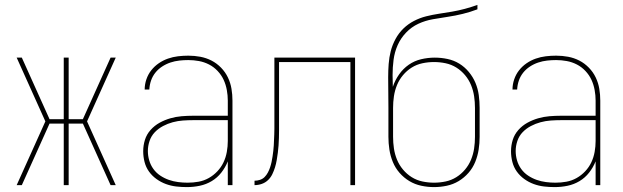

<svg xmlns="http://www.w3.org/2000/svg" viewBox="-20 -755 2540 783"><path d="M452 0H431L318 -251H260V0H240V-251H182L69 0H48L165 -260L48 -520H69L182 -269H240V-520H260V-269H318L431 -520H452L335 -260Z M742 8Q720 8 698.5 5.5Q677 3 656.5 -4.5Q636 -12 618 -25Q600 -38 587.5 -55.5Q575 -73 569.5 -94.5Q564 -116 564 -138Q564 -162 571 -184.5Q578 -207 594 -225Q610 -243 631 -254.5Q652 -266 674.5 -272.5Q697 -279 720.5 -281Q744 -283 768 -283H909V-345Q909 -366 905 -388Q901 -410 892 -429.5Q883 -449 867.5 -465.5Q852 -482 832.5 -492Q813 -502 791.5 -506Q770 -510 748 -510Q730 -510 711.5 -508Q693 -506 675 -500Q657 -494 641 -483.5Q625 -473 613.5 -458.5Q602 -444 596 -426.5Q590 -409 589 -390H570Q570 -411 577 -431.5Q584 -452 597 -468.5Q610 -485 627.5 -497Q645 -509 665 -516Q685 -523 706 -525.5Q727 -528 748 -528Q773 -528 797 -523.5Q821 -519 842.5 -508Q864 -497 881.5 -479Q899 -461 909.5 -439Q920 -417 924 -393Q928 -369 928 -345V0H909V-97Q899 -72 882.5 -51Q866 -30 843.5 -16.5Q821 -3 795 2.5Q769 8 742 8ZM745 -10Q768 -10 790 -14Q812 -18 831.5 -29Q851 -40 866.5 -56.5Q882 -73 891.5 -93Q901 -113 905 -135.5Q909 -158 909 -180V-265H768Q747 -265 726 -263.5Q705 -262 684.5 -256.5Q664 -251 645 -241Q626 -231 611.5 -216Q597 -201 590 -180.5Q583 -160 583 -139Q583 -120 588.5 -101Q594 -82 605.5 -66Q617 -50 633.5 -39Q650 -28 668.5 -21.5Q687 -15 706.5 -12.5Q726 -10 745 -10Z M1018 0V-18Q1029 -18 1040 -21.5Q1051 -25 1059 -33Q1067 -41 1072.5 -51.5Q1078 -62 1081.5 -72.5Q1085 -83 1087.5 -94.5Q1090 -106 1091.5 -117Q1093 -128 1094.5 -139.5Q1096 -151 1096.5 -162Q1097 -173 1097.5 -184.5Q1098 -196 1098.5 -207.5Q1099 -219 1099 -230.5Q1099 -242 1099 -253V-520H1428V0H1409V-502H1118V-253Q1118 -238 1118 -223Q1118 -208 1117.5 -192.5Q1117 -177 1116 -162Q1115 -147 1113 -132Q1111 -117 1108.5 -102Q1106 -87 1101.5 -72.5Q1097 -58 1090.5 -44.5Q1084 -31 1073 -20.5Q1062 -10 1047.5 -5Q1033 0 1018 0Z M1750 8Q1724 8 1698 2.5Q1672 -3 1649.5 -16.5Q1627 -30 1609.5 -50Q1592 -70 1582 -94.5Q1572 -119 1568 -145Q1564 -171 1564 -197V-315Q1564 -346 1563.5 -377.5Q1563 -409 1563 -440Q1563 -467 1565 -494Q1567 -521 1573.5 -546.5Q1580 -572 1593 -596Q1606 -620 1625 -638.5Q1644 -657 1668 -669.5Q1692 -682 1718 -688.5Q1744 -695 1770.5 -699Q1797 -703 1823.5 -707.5Q1850 -712 1876 -719Q1902 -726 1927 -735V-717Q1898 -706 1867.5 -698.5Q1837 -691 1806.5 -686.5Q1776 -682 1745 -676.5Q1714 -671 1686 -658Q1658 -645 1636 -622Q1614 -599 1601.5 -570.5Q1589 -542 1585 -511Q1581 -480 1581 -449Q1581 -437 1581.5 -425Q1582 -413 1582 -401Q1591 -428 1607.5 -451.5Q1624 -475 1647 -491Q1670 -507 1697.5 -513.5Q1725 -520 1753 -520Q1779 -520 1805 -514.5Q1831 -509 1853 -495.5Q1875 -482 1892 -461.5Q1909 -441 1919 -417Q1929 -393 1932.5 -367Q1936 -341 1936 -315V-197Q1936 -171 1932 -145Q1928 -119 1918 -94.5Q1908 -70 1890.5 -50Q1873 -30 1850.5 -16.5Q1828 -3 1802 2.5Q1776 8 1750 8ZM1750 -10Q1774 -10 1797.5 -15Q1821 -20 1841 -32.5Q1861 -45 1876.5 -63.5Q1892 -82 1901 -104Q1910 -126 1913.5 -149.5Q1917 -173 1917 -197V-315Q1917 -339 1913.5 -362.5Q1910 -386 1901 -408Q1892 -430 1876.5 -448.5Q1861 -467 1841 -479.5Q1821 -492 1797.5 -497Q1774 -502 1750 -502Q1726 -502 1702.5 -497Q1679 -492 1659 -479.5Q1639 -467 1623.5 -448.5Q1608 -430 1599 -408Q1590 -386 1586.5 -362.5Q1583 -339 1583 -315V-197Q1583 -173 1586.5 -149.5Q1590 -126 1599 -104Q1608 -82 1623.5 -63.5Q1639 -45 1659 -32.5Q1679 -20 1702.5 -15Q1726 -10 1750 -10Z M2242 8Q2220 8 2198.5 5.5Q2177 3 2156.5 -4.5Q2136 -12 2118 -25Q2100 -38 2087.5 -55.5Q2075 -73 2069.5 -94.5Q2064 -116 2064 -138Q2064 -162 2071 -184.5Q2078 -207 2094 -225Q2110 -243 2131 -254.5Q2152 -266 2174.5 -272.5Q2197 -279 2220.5 -281Q2244 -283 2268 -283H2409V-345Q2409 -366 2405 -388Q2401 -410 2392 -429.5Q2383 -449 2367.5 -465.5Q2352 -482 2332.5 -492Q2313 -502 2291.5 -506Q2270 -510 2248 -510Q2230 -510 2211.5 -508Q2193 -506 2175 -500Q2157 -494 2141 -483.5Q2125 -473 2113.5 -458.5Q2102 -444 2096 -426.5Q2090 -409 2089 -390H2070Q2070 -411 2077 -431.5Q2084 -452 2097 -468.5Q2110 -485 2127.5 -497Q2145 -509 2165 -516Q2185 -523 2206 -525.5Q2227 -528 2248 -528Q2273 -528 2297 -523.5Q2321 -519 2342.5 -508Q2364 -497 2381.5 -479Q2399 -461 2409.5 -439Q2420 -417 2424 -393Q2428 -369 2428 -345V0H2409V-97Q2399 -72 2382.5 -51Q2366 -30 2343.5 -16.5Q2321 -3 2295 2.5Q2269 8 2242 8ZM2245 -10Q2268 -10 2290 -14Q2312 -18 2331.5 -29Q2351 -40 2366.5 -56.5Q2382 -73 2391.5 -93Q2401 -113 2405 -135.5Q2409 -158 2409 -180V-265H2268Q2247 -265 2226 -263.5Q2205 -262 2184.5 -256.5Q2164 -251 2145 -241Q2126 -231 2111.5 -216Q2097 -201 2090 -180.5Q2083 -160 2083 -139Q2083 -120 2088.5 -101Q2094 -82 2105.5 -66Q2117 -50 2133.5 -39Q2150 -28 2168.5 -21.5Q2187 -15 2206.5 -12.5Q2226 -10 2245 -10Z"/></svg>

Font: Iosevka Term Curly Thin
Style: Regular
Weight: 100
Designer: Belleve Invis
Foundry: Belleve Invis
Version: Version 32.3.0